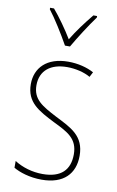

<svg xmlns="http://www.w3.org/2000/svg" viewBox="-88 -811 531 869"><g transform="rotate(10 178.0 -376.5)"><path d="M166 -606H189C215 -651 255 -714 286 -756V-763H269C234 -720 204 -680 178 -637C152 -680 117 -729 88 -763H70V-756C97 -722 140 -653 166 -606ZM318 -126C318 -218 256 -245 183 -282C114 -318 70 -342 70 -407C70 -476 119 -512 193 -512C232 -512 273 -502 300 -486L312 -509C281 -526 239 -537 194 -537C95 -537 44 -482 44 -408C44 -324 102 -294 177 -256C245 -223 291 -200 291 -128C291 -57 252 -16 167 -16C119 -16 73 -30 37 -53V-22C64 -6 111 10 167 10C268 10 318 -44 318 -126Z"/></g></svg>

Font: Noto Sans Khmer UI Condensed Thin
Style: Regular
Weight: 100
Width: 3
Designer: Danh Hong and the Monotype Design Team
Foundry: Monotype Imaging Inc.
Version: Version 2.002